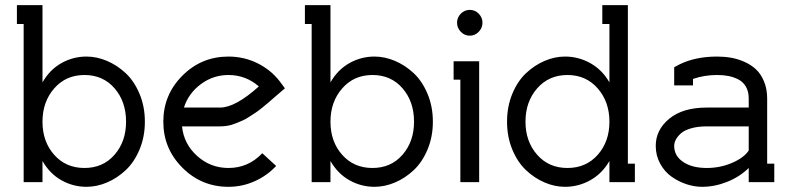

<svg xmlns="http://www.w3.org/2000/svg" viewBox="-20 -699 3036 737"><path d="M143.1 -231.9Q143.1 -155.3 188 -104.7Q232.9 -54.2 304.2 -54.2Q375.5 -54.2 419.7 -105Q463.9 -155.8 463.9 -231.9Q463.9 -309.1 419.7 -360.1Q375.5 -411.1 304.2 -411.1Q232.9 -411.1 188 -359.6Q143.1 -308.1 143.1 -231.9ZM312 18.1Q260.7 18.1 215.8 -7.1Q170.9 -32.2 143.1 -81.1V0H70.8V-606.9H44.9V-679.2H143.1V-382.8Q170.9 -431.6 215.8 -456.8Q260.7 -481.9 312 -481.9Q351.6 -481.9 390.6 -465.3Q429.7 -448.7 462.4 -418.2Q495.1 -387.7 515.6 -338.9Q536.1 -290 536.1 -231.9Q536.1 -173.8 515.6 -125Q495.1 -76.2 462.4 -45.7Q429.7 -15.1 390.6 1.5Q351.6 18.1 312 18.1Z M678.7 -213.9Q685.5 -146.5 736.8 -100.3Q788.1 -54.2 856.9 -54.2Q933.1 -54.2 986.8 -110.8L1040 -62Q1004.9 -24.4 957.3 -3.2Q909.7 18.1 856.9 18.1Q753.4 18.1 680.2 -55.2Q606.9 -128.4 606.9 -231.9Q606.9 -335.4 680.2 -408.7Q753.4 -481.9 856.9 -481.9Q915.5 -481.9 966.8 -457Q1018.1 -432.1 1052.7 -388.2L1073.7 -359.9L1047.9 -337.9Q1045.4 -335.9 1030 -322.5Q1014.6 -309.1 1009 -304.2Q1003.4 -299.3 987.5 -286.4Q971.7 -273.4 962.6 -267.6Q953.6 -261.7 938 -251.5Q922.4 -241.2 910.4 -236.1Q898.4 -231 883.3 -224.9Q868.2 -218.8 853.8 -216.3Q839.4 -213.9 824.7 -213.9ZM824.7 -286.1Q883.3 -286.1 973.6 -367.2Q923.3 -411.1 856.9 -411.1Q798.3 -411.1 751 -376Q703.6 -340.8 686 -286.1Z M1248.5 -231.9Q1248.5 -155.3 1293.5 -104.7Q1338.4 -54.2 1409.7 -54.2Q1481 -54.2 1525.1 -105Q1569.3 -155.8 1569.3 -231.9Q1569.3 -309.1 1525.1 -360.1Q1481 -411.1 1409.7 -411.1Q1338.4 -411.1 1293.5 -359.6Q1248.5 -308.1 1248.5 -231.9ZM1417.5 18.1Q1366.2 18.1 1321.3 -7.1Q1276.4 -32.2 1248.5 -81.1V0H1176.3V-606.9H1150.4V-679.2H1248.5V-382.8Q1276.4 -431.6 1321.3 -456.8Q1366.2 -481.9 1417.5 -481.9Q1457 -481.9 1496.1 -465.3Q1535.2 -448.7 1567.9 -418.2Q1600.6 -387.7 1621.1 -338.9Q1641.6 -290 1641.6 -231.9Q1641.6 -173.8 1621.1 -125Q1600.6 -76.2 1567.9 -45.7Q1535.2 -15.1 1496.1 1.5Q1457 18.1 1417.5 18.1Z M1747.1 -393.1H1721.2V-463.9H1819.3V0H1747.1ZM1748.8 -646.5Q1763.2 -661.1 1783.2 -661.1Q1803.2 -661.1 1817.6 -646.5Q1832 -631.8 1832 -611.8Q1832 -591.8 1817.6 -576.9Q1803.2 -562 1783.2 -562Q1763.2 -562 1748.8 -576.9Q1734.4 -591.8 1734.4 -611.8Q1734.4 -631.8 1748.8 -646.5Z M2319.3 -231.9Q2319.3 -308.1 2274.4 -359.6Q2229.5 -411.1 2158.2 -411.1Q2086.9 -411.1 2042 -359.9Q1997.1 -308.6 1997.1 -231.9Q1997.1 -156.2 2041.7 -105.2Q2086.4 -54.2 2158.2 -54.2Q2229.5 -54.2 2274.4 -104.7Q2319.3 -155.3 2319.3 -231.9ZM2417 0H2319.3V-81.1Q2291.5 -32.7 2246.1 -7.3Q2200.7 18.1 2148.9 18.1Q2109.4 18.1 2070.6 1.5Q2031.7 -15.1 1999.3 -45.7Q1966.8 -76.2 1946.5 -125Q1926.3 -173.8 1926.3 -231.9Q1926.3 -290 1946.5 -338.9Q1966.8 -387.7 1999.3 -418.2Q2031.7 -448.7 2070.6 -465.3Q2109.4 -481.9 2148.9 -481.9Q2200.7 -481.9 2246.1 -456.5Q2291.5 -431.2 2319.3 -382.8V-606.9H2292V-679.2H2390.1V-70.8H2417Z M2692.9 -213.9Q2658.7 -213.9 2633.1 -206.5Q2607.4 -199.2 2594 -187.3Q2580.6 -175.3 2574.2 -163.1Q2567.9 -150.9 2567.9 -139.2Q2567.9 -100.6 2602.3 -77.4Q2636.7 -54.2 2692.9 -54.2Q2744.1 -54.2 2789.8 -73.7Q2835.4 -93.3 2854 -121.1V-213.9ZM2952.1 0H2854V-54.2Q2819.8 -20.5 2771.7 -1.2Q2723.6 18.1 2674.8 18.1Q2645.5 18.1 2615 8.1Q2584.5 -2 2557.9 -20.8Q2531.2 -39.6 2514.2 -70.6Q2497.1 -101.6 2497.1 -139.2Q2497.1 -200.7 2549.1 -243.4Q2601.1 -286.1 2692.9 -286.1H2854V-320.8Q2854 -347.2 2843.5 -365.7Q2833 -384.3 2814.7 -393.8Q2796.4 -403.3 2776.6 -407.2Q2756.8 -411.1 2732.9 -411.1Q2683.1 -411.1 2640.1 -396V-371.1H2567.9V-440.9L2588.9 -452.1Q2649.9 -481.9 2732.9 -481.9Q2760.3 -481.9 2785.9 -477.5Q2811.5 -473.1 2837.4 -461.7Q2863.3 -450.2 2882.1 -432.6Q2900.9 -415 2912.8 -386.2Q2924.8 -357.4 2924.8 -320.8V-70.8H2952.1Z"/></svg>

Font: Rawengulk
Style: Bold
Weight: 700
Version: Version 0.92